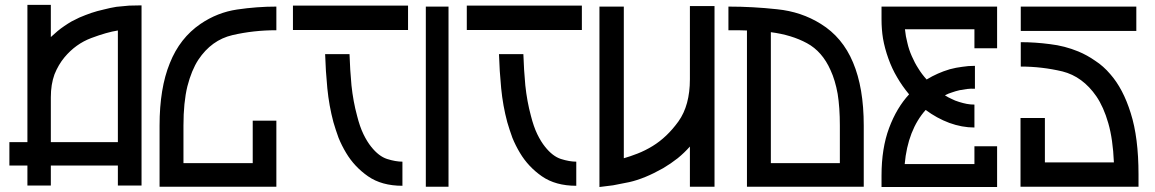

<svg xmlns="http://www.w3.org/2000/svg" viewBox="-20 -750 4625 769"><path d="M497.1 -727.5Q513.7 -727.5 546.9 -728.5Q546.9 -488.3 546.9 -6.8Q514.6 -6.8 452.1 -6.8Q452.1 -33.2 452.1 -86.9Q362.3 -86.9 183.6 -86.9Q183.6 -60.5 183.6 -6.8Q152.3 -6.8 89.8 -6.8Q89.8 -33.2 89.8 -86.9Q65.4 -86.9 17.6 -86.9Q17.6 -118.2 17.6 -180.7Q41 -180.7 89.8 -180.7Q89.8 -364.3 89.8 -730.5Q121.1 -730.5 183.6 -730.5Q183.6 -687.5 183.6 -601.6Q197.3 -614.3 210 -625Q222.7 -635.7 237.3 -645.5Q252.9 -656.2 266.6 -664.1Q281.2 -671.9 297.9 -679.7Q323.2 -690.4 345.7 -698.2Q369.1 -706.1 395.5 -711.9Q421.9 -718.8 446.3 -722.7Q470.7 -725.6 497.1 -727.5ZM183.6 -180.7Q273.4 -180.7 452.1 -180.7Q452.1 -330.1 452.1 -627.9Q408.2 -621.1 345.7 -597.7Q283.2 -574.2 238.3 -520.5Q213.9 -491.2 198.2 -452.1Q183.6 -412.1 183.6 -360.4Q183.6 -358.4 183.6 -355.5Q183.6 -353.5 183.6 -351.6Q183.6 -308.6 183.6 -266.6Q183.6 -223.6 183.6 -180.7Z M619.1 -2Q619.1 -84 619.1 -247.1Q619.1 -396.5 660.2 -497.1Q700.2 -597.7 783.2 -654.3Q850.6 -700.2 929.7 -711.9Q1008.8 -723.6 1086.9 -723.6Q1086.9 -692.4 1086.9 -628.9Q995.1 -628.9 911.1 -609.4Q827.1 -589.8 774.4 -510.7Q747.1 -468.8 730.5 -404.3Q714.8 -339.8 714.8 -247.1Q714.8 -197.3 714.8 -96.7Q806.6 -96.7 992.2 -96.7Q992.2 -153.3 992.2 -266.6Q1023.4 -266.6 1086.9 -266.6Q1086.9 -178.7 1086.9 -2Q975.6 -2 865.2 -2Q753.9 -2 642.6 -2Q636.7 -2 630.9 -2Q625 -2 619.1 -2Z M1410.2 -286.1Q1420.9 -243.2 1435.5 -212.9Q1450.2 -182.6 1466.8 -162.1Q1497.1 -124 1530.3 -113.3Q1564.5 -102.5 1591.8 -102.5Q1591.8 -70.3 1591.8 -5.9Q1508.8 -5.9 1454.1 -43.9Q1399.4 -82 1366.2 -137.7Q1348.6 -167 1335.9 -198.2Q1324.2 -230.5 1315.4 -260.7Q1297.9 -326.2 1291 -396.5Q1284.2 -466.8 1282.2 -533.2Q1314.5 -533.2 1379.9 -533.2Q1381.8 -471.7 1387.7 -408.2Q1394.5 -343.8 1410.2 -286.1ZM1153.3 -727.5Q1307.6 -727.5 1614.3 -727.5Q1614.3 -695.3 1614.3 -629.9Q1460.9 -629.9 1153.3 -629.9Q1153.3 -663.1 1153.3 -727.5Z M1685.5 -723.6Q1715.8 -723.6 1776.4 -723.6Q1776.4 -483.4 1776.4 -2Q1746.1 -2 1685.5 -2Q1685.5 -242.2 1685.5 -723.6Z M2106.4 -286.1Q2117.2 -243.2 2131.8 -212.9Q2146.5 -182.6 2163.1 -162.1Q2193.4 -124 2226.6 -113.3Q2260.7 -102.5 2288.1 -102.5Q2288.1 -70.3 2288.1 -5.9Q2205.1 -5.9 2150.4 -43.9Q2095.7 -82 2062.5 -137.7Q2044.9 -167 2032.2 -198.2Q2020.5 -230.5 2011.7 -260.7Q1994.1 -326.2 1987.3 -396.5Q1980.5 -466.8 1978.5 -533.2Q2010.7 -533.2 2076.2 -533.2Q2078.1 -471.7 2084 -408.2Q2090.8 -343.8 2106.4 -286.1ZM1849.6 -727.5Q2003.9 -727.5 2310.5 -727.5Q2310.5 -695.3 2310.5 -629.9Q2157.2 -629.9 1849.6 -629.9Q1849.6 -663.1 1849.6 -727.5Z M2743.2 -725.6Q2776.4 -725.6 2841.8 -725.6Q2841.8 -484.4 2841.8 -2Q2808.6 -2 2743.2 -2Q2743.2 -55.7 2743.2 -163.1Q2720.7 -137.7 2694.3 -116.2Q2667 -94.7 2635.7 -76.2Q2561.5 -34.2 2500 -20.5Q2438.5 -7.8 2435.5 -7.8Q2417 -4.9 2380.9 -1Q2380.9 -242.2 2380.9 -723.6Q2413.1 -723.6 2478.5 -723.6Q2478.5 -521.5 2478.5 -116.2Q2502.9 -123 2533.2 -134.8Q2563.5 -146.5 2593.8 -165Q2651.4 -200.2 2697.3 -263.7Q2743.2 -328.1 2743.2 -432.6Q2743.2 -436.5 2743.2 -440.4Q2743.2 -444.3 2743.2 -447.3Q2743.2 -517.6 2743.2 -586.9Q2743.2 -656.2 2743.2 -725.6Z M2971.7 -2Q2971.7 -210 2971.7 -627.9Q2954.1 -627.9 2935.5 -628.9Q2917 -628.9 2897.5 -628.9Q2897.5 -660.2 2897.5 -723.6Q2995.1 -723.6 3092.8 -712.9Q3189.5 -703.1 3267.6 -654.3Q3354.5 -600.6 3396.5 -500Q3439.5 -398.4 3439.5 -247.1Q3439.5 -165 3439.5 -2Q3328.1 -2 3216.8 -2Q3106.4 -2 2995.1 -2Q2989.3 -2 2983.4 -2Q2977.5 -2 2971.7 -2ZM3343.8 -96.7Q3343.8 -146.5 3343.8 -247.1Q3343.8 -319.3 3335 -374Q3325.2 -428.7 3306.6 -468.8Q3273.4 -543.9 3211.9 -577.1Q3150.4 -610.4 3067.4 -621.1Q3067.4 -446.3 3067.4 -96.7Q3132.8 -96.7 3198.2 -96.7Q3264.6 -96.7 3330.1 -96.7Q3334 -96.7 3336.9 -96.7Q3340.8 -96.7 3343.8 -96.7Z M3973.6 -556.6Q3943.4 -556.6 3882.8 -556.6Q3882.8 -582 3882.8 -632.8Q3878.9 -632.8 3876 -632.8Q3872.1 -632.8 3869.1 -632.8Q3802.7 -632.8 3736.3 -632.8Q3669.9 -632.8 3604.5 -632.8Q3607.4 -603.5 3614.3 -578.1Q3620.1 -551.8 3631.8 -525.4Q3643.6 -498 3658.2 -475.6Q3671.9 -453.1 3691.4 -431.6Q3713.9 -445.3 3736.3 -455.1Q3757.8 -464.8 3784.2 -472.7Q3809.6 -479.5 3834 -482.4Q3857.4 -486.3 3884.8 -486.3Q3884.8 -456.1 3884.8 -394.5Q3868.2 -395.5 3853.5 -393.6Q3838.9 -391.6 3823.2 -388.7Q3806.6 -384.8 3793 -379.9Q3779.3 -376 3764.6 -368.2Q3778.3 -359.4 3792 -353.5Q3804.7 -346.7 3821.3 -341.8Q3836.9 -336.9 3851.6 -334Q3866.2 -331.1 3882.8 -331.1Q3882.8 -299.8 3882.8 -239.3Q3833 -239.3 3782.2 -257.8Q3732.4 -276.4 3687.5 -309.6Q3652.3 -270.5 3630.9 -215.8Q3609.4 -160.2 3603.5 -92.8Q3696.3 -92.8 3882.8 -92.8Q3882.8 -116.2 3882.8 -164.1Q3913.1 -164.1 3973.6 -164.1Q3973.6 -109.4 3973.6 -1Q3819.3 -1 3510.7 -1Q3510.7 -16.6 3510.7 -46.9Q3510.7 -156.2 3541 -237.3Q3571.3 -318.4 3621.1 -372.1Q3592.8 -406.2 3573.2 -440.4Q3552.7 -474.6 3538.1 -515.6Q3523.4 -556.6 3516.6 -595.7Q3510.7 -631.8 3510.7 -672.9Q3510.7 -675.8 3510.7 -678.7Q3510.7 -693.4 3510.7 -723.6Q3665 -723.6 3973.6 -723.6Q3973.6 -721.7 3973.6 -719.7Q3973.6 -717.8 3973.6 -715.8Q3973.6 -675.8 3973.6 -636.7Q3973.6 -596.7 3973.6 -556.6Z M4068.4 -723.6Q4222.7 -723.6 4531.2 -723.6Q4531.2 -691.4 4531.2 -626Q4377 -626 4068.4 -626Q4068.4 -659.2 4068.4 -723.6ZM4067.4 -2Q4067.4 -93.8 4067.4 -277.3Q4100.6 -277.3 4165 -277.3Q4165 -217.8 4165 -99.6Q4257.8 -99.6 4441.4 -99.6Q4437.5 -192.4 4418.9 -256.8Q4400.4 -321.3 4371.1 -364.3Q4316.4 -443.4 4235.4 -463.9Q4153.3 -483.4 4068.4 -483.4Q4068.4 -515.6 4068.4 -581.1Q4126 -581.1 4185.5 -573.2Q4244.1 -566.4 4298.8 -543.9Q4334 -529.3 4366.2 -506.8Q4399.4 -485.4 4426.8 -453.1Q4478.5 -394.5 4508.8 -296.9Q4540 -199.2 4540 -50.8Q4540 -34.2 4540 -2Q4540 -2 4540 -2Q4427.7 -2 4315.4 -2Q4204.1 -2 4090.8 -2Q4085.9 -2 4079.1 -2Q4073.2 -2 4067.4 -2Z"/></svg>

Font: Oishi
Style: Regular
Weight: 400
Designer: bBranding
Version: Version 1.0